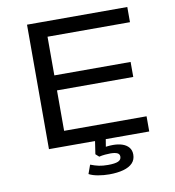

<svg xmlns="http://www.w3.org/2000/svg" viewBox="-96 -790 977 1071"><g transform="rotate(-10 393.0 -254.0)"><path d="M129 0V-705H697V-619H230V-400H662V-315H230V-86H697V0ZM436 197Q405 197 373.5 191.5Q342 186 322 175L340 125Q366 135 387.5 139.5Q409 144 438 144Q478 144 496 136Q514 128 514 110Q514 95 500.5 89Q487 83 462 83Q449 83 431.5 84.5Q414 86 398 90L379 73L393 -20H454L441 59L414 48Q434 43 451 41Q468 39 484 39Q515 39 538 47Q561 55 574 71Q587 87 587 111Q587 140 569 159Q551 178 517 187.5Q483 197 436 197Z"/></g></svg>

Font: Nunito Sans 7pt Expanded
Style: Regular
Weight: 400
Width: 7
Designer: Vernon Adams
Foundry: Vernon Adams
Version: Version 3.101;gftools[0.9.27]